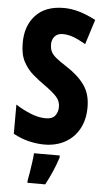

<svg xmlns="http://www.w3.org/2000/svg" viewBox="-62 -856 561 1023"><g transform="rotate(5 218.5 -344.5)"><path d="M409 -301Q409 -234 382 -185Q355 -136 307 -109.5Q259 -83 196 -83Q157 -83 114.5 -93Q72 -103 30 -126V-282Q71 -256 112.5 -239.5Q154 -223 192 -223Q227 -223 242 -242.5Q257 -262 257 -289Q257 -320 236.5 -343Q216 -366 168 -400Q138 -421 107.5 -447Q77 -473 56 -511.5Q35 -550 35 -610Q34 -703 86.5 -760Q139 -817 238 -817Q277 -817 319 -805Q361 -793 409 -768L367 -635Q327 -658 299 -668Q271 -678 244 -678Q216 -678 201 -661Q186 -644 186 -618Q186 -595 194 -579Q202 -563 221.5 -547Q241 -531 277 -508Q341 -467 375 -419.5Q409 -372 409 -301ZM284 -21Q272 17 255.5 55Q239 93 220 128H125V115Q129 97 133 70.5Q137 44 141 16.5Q145 -11 146 -32H284Z"/></g></svg>

Font: Noto Sans Kannada UI ExtraCondensed ExtraBold
Style: Regular
Weight: 800
Width: 2
Designer: Jelle Bosma - Monotype Design Team
Foundry: Monotype Imaging Inc.
Version: Version 2.005; ttfautohint (v1.8.4.7-5d5b)